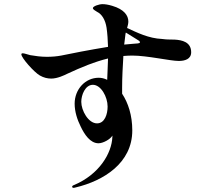

<svg xmlns="http://www.w3.org/2000/svg" viewBox="-20 -839 1040 926"><path d="M822 -648C807 -649 790 -647 762 -651C696 -654 641 -682 593 -704C596 -715 599 -725 599 -735C599 -764 579 -794 521 -811C501 -817 486 -819 474 -819C458 -819 428 -809 428 -800C428 -793 439 -788 448 -782C471 -771 488 -744 494 -705C498 -677 500 -646 501 -613C415 -599 317 -580 275 -571C254 -567 230 -565 206 -565C177 -565 149 -569 126 -573C110 -577 97 -582 90 -582C85 -582 83 -580 83 -577C83 -560 144 -491 172 -475C191 -464 210 -460 227 -460C257 -460 290 -476 304 -483C373 -515 436 -541 501 -557C500 -518 498 -485 497 -454C483 -461 469 -464 456 -464C391 -464 340 -408 340 -339C340 -300 353 -261 369 -229C387 -191 415 -148 455 -148C477 -148 512 -167 522 -185V-179C519 -99 458 2 338 53C329 56 328 59 328 62C328 65 331 67 335 67C336 67 338 67 345 65C479 33 618 -52 618 -210C618 -283 598 -343 569 -387V-418C569 -464 572 -521 575 -569C589 -570 603 -571 617 -571C691 -571 801 -545 842 -545C872 -545 902 -554 902 -587C902 -637 857 -646 822 -648ZM624 -628C612 -627 597 -626 579 -624L585 -673C585 -676 586 -679 587 -682C609 -668 633 -653 640 -649C649 -644 655 -640 655 -635C655 -629 639 -629 624 -628ZM448 -244C406 -244 372 -306 372 -348C372 -381 391 -430 428 -430C467 -430 499 -372 499 -325C499 -288 485 -244 448 -244Z"/></svg>

Font: Shippori Mincho OTF
Style: Bold
Weight: 800
Designer: FONTDASU
Foundry: FONTDASU / Google Inc. / but / Adobe
Version: Version 3.300;hotconv 1.0.109;makeotfexe 2.5.65596